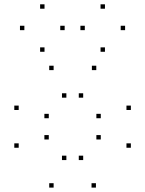

<svg xmlns="http://www.w3.org/2000/svg" viewBox="-20 -843 660 873"><path d="M416.2 10V-10H396.2V10ZM575 -171.2V-191.2H555V-171.2ZM575 -342.9V-362.9H555V-342.9ZM417.8 -524.2V-544.2H397.8V-524.2ZM223.8 -524.2V-544.2H203.8V-524.2ZM65 -342.9V-362.9H45V-342.9ZM65 -171.2V-191.2H45V-171.2ZM223.8 10V-10H203.8V10ZM201.8 -208.8V-228.8H181.8V-208.8ZM201.8 -305.4V-325.4H181.8V-305.4ZM281.8 -398.9V-418.9H261.8V-398.9ZM358.2 -398.9V-418.9H338.2V-398.9ZM438.2 -305.4V-325.4H418.2V-305.4ZM438.2 -208.8V-228.8H418.2V-208.8ZM358.2 -115.2V-135.2H338.2V-115.2ZM281.8 -115.2V-135.2H261.8V-115.2ZM274 -705.9V-725.9H254V-705.9ZM182.4 -803.4V-823.4H162.4V-803.4ZM90.8 -705.9V-725.9H70.8V-705.9ZM182.4 -607.6V-627.6H162.4V-607.6ZM548.8 -705.9V-725.9H528.8V-705.9ZM457.2 -803.4V-823.4H437.2V-803.4ZM365.6 -705.9V-725.9H345.6V-705.9ZM457.2 -607.6V-627.6H437.2V-607.6Z"/></svg>

Font: Monaspace Krypton Dots Var
Style: Regular
Weight: 400
Designer: Riley Cran and the Lettermatic Team
Version: Version 1.100 (Monaspace Krypton Dots)